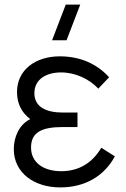

<svg xmlns="http://www.w3.org/2000/svg" viewBox="-20 -800 546 835"><path d="M206.5 -625H269.5L329 -780H266ZM242 15C351 15 433.5 -35 479.5 -120L420.5 -157.5C381.5 -91 322.5 -55.5 246.5 -55.5C167 -55.5 115 -94.5 115 -158.5C115 -224.5 161 -247.5 253 -247.5H317V-310.5H253.5C179 -310.5 129.5 -336 129.5 -394.5C129.5 -456 182 -485 245.5 -485C309.5 -485 369 -455.5 407.5 -414.5L454.5 -464C401 -523 328 -555 240 -555C136 -555 54 -497.5 54 -399.5C54 -349 74.5 -310 111.5 -282C63 -258 40 -203.5 40 -151.5C40 -48.5 128 15 242 15Z"/></svg>

Font: Manrope
Style: Regular
Weight: 400
Designer: Mikhail Sharanda
Foundry: Mikhail Sharanda
Version: Version 4.505